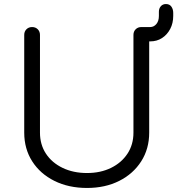

<svg xmlns="http://www.w3.org/2000/svg" viewBox="-20 -915 878 951"><path d="M411 16Q320 16 249.5 -19Q179 -54 139.5 -116Q100 -178 100 -258V-742Q100 -759 111 -770Q122 -781 139 -781Q156 -781 167 -770Q178 -759 178 -742V-258Q178 -199 207.5 -154Q237 -109 290 -83.5Q343 -58 411 -58Q478 -58 530 -83.5Q582 -109 611.5 -154Q641 -199 641 -258V-742Q641 -759 652 -770Q663 -781 680 -781Q698 -781 708.5 -770Q719 -759 719 -742V-258Q719 -178 679.5 -116Q640 -54 570.5 -19Q501 16 411 16ZM680 -710V-781H724Q742 -781 754.5 -796Q767 -811 767 -836V-857Q767 -873 776.5 -884Q786 -895 802 -895Q820 -895 829 -882Q838 -869 838 -851V-836Q838 -800 823 -771.5Q808 -743 782.5 -726.5Q757 -710 724 -710Z"/></svg>

Font: Comfortaa
Style: Regular
Weight: 400
Designer: Johan Aakerlund
Foundry: Johan Aakerlund
Version: Version 3.104; ttfautohint (v1.8.1.43-b0c9)